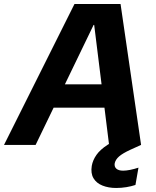

<svg xmlns="http://www.w3.org/2000/svg" viewBox="-55 -720 774 954"><path d="M-35 0 315 -700H544L646 0H487L413 -596H410L122 0ZM106 -185 166 -301H537L554 -185ZM522 214Q484 214 454 202Q424 190 409.5 165.5Q395 141 401 104Q406 76 424 50Q442 24 479.5 -0.5Q517 -25 580 -50L626 -69L646 0L593 24Q554 42 536.5 57.5Q519 73 515 91Q512 108 523 118Q534 128 557 128Q572 128 592 124Q612 120 633 113L618 199Q597 206 572.5 210Q548 214 522 214Z"/></svg>

Font: DM Sans 36pt Black
Style: Italic
Weight: 900
Italic angle: -10°
Designer: Colophon Foundry, Jonny Pinhorn
Foundry: Colophon Foundry
Version: Version 4.004;gftools[0.9.30]